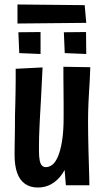

<svg xmlns="http://www.w3.org/2000/svg" viewBox="-20 -827 462 857"><path d="M149 10Q115 10 91.5 -6.5Q68 -23 56.5 -55.5Q45 -88 45 -137Q45 -155 45.5 -181.5Q46 -208 46.5 -242Q47 -276 47 -314Q48 -344 48.5 -370Q49 -396 49.5 -421Q50 -446 50 -470.5Q50 -495 50 -520L170 -526Q169 -501 167.5 -476.5Q166 -452 165 -425.5Q164 -399 162 -368Q160 -337 158 -297Q157 -275 156 -254Q155 -233 154.5 -215Q154 -197 154 -180.5Q154 -164 154 -152Q154 -128 157 -112Q160 -96 167 -88.5Q174 -81 185 -81Q200 -81 214 -92Q228 -103 239 -129Q250 -155 257 -198Q264 -241 264 -303L316 -306Q315 -254 308.5 -206Q302 -158 289.5 -118.5Q277 -79 257.5 -50.5Q238 -22 210.5 -6Q183 10 149 10ZM274 0 265 -111Q265 -162 264.5 -209.5Q264 -257 264 -303Q264 -332 264 -364.5Q264 -397 263.5 -428Q263 -459 263 -485.5Q263 -512 263 -529L383 -527Q382 -494 380.5 -467Q379 -440 377.5 -416.5Q376 -393 375 -371Q374 -349 373.5 -327.5Q373 -306 373 -282Q373 -257 373.5 -223Q374 -189 375 -152.5Q376 -116 377 -83.5Q378 -51 378.5 -29Q379 -7 379 0ZM58 -722V-807L358 -804L365 -725ZM161 -586 66 -590 62 -683 161 -684ZM365 -586 269 -590 265 -683 364 -684Z"/></svg>

Font: Truculenta ExtraBold
Style: Regular
Weight: 800
Version: Version 1.002